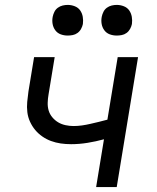

<svg xmlns="http://www.w3.org/2000/svg" viewBox="-20 -763 640 783"><path d="M372 0 404 -195Q371 -186 337 -180.5Q303 -175 270 -175Q248 -175 227.5 -178Q207 -181 188 -188Q169 -195 152.5 -206.5Q136 -218 123.5 -233Q111 -248 102.5 -266.5Q94 -285 91.5 -305.5Q89 -326 91 -347.5Q93 -369 96 -390L119 -530H203L178 -378Q175 -361 174.5 -344Q174 -327 178.5 -312Q183 -297 193.5 -284.5Q204 -272 217.5 -264Q231 -256 247.5 -252.5Q264 -249 280 -249Q297 -249 314.5 -251.5Q332 -254 349 -258Q366 -262 383 -266Q400 -270 418 -275L460 -530H543L456 0ZM456 -618Q441 -618 427.5 -623Q414 -628 405.5 -639.5Q397 -651 394.5 -665.5Q392 -680 395 -695Q397 -705 402 -715Q407 -725 416 -731.5Q425 -738 435.5 -740.5Q446 -743 456 -743Q471 -743 485 -737.5Q499 -732 507 -720.5Q515 -709 517.5 -694.5Q520 -680 518 -665Q516 -655 510.5 -645Q505 -635 496 -628.5Q487 -622 476.5 -620Q466 -618 456 -618ZM256 -618Q241 -618 227.5 -623Q214 -628 205.5 -639.5Q197 -651 194.5 -665.5Q192 -680 195 -695Q197 -705 202 -715Q207 -725 216 -731.5Q225 -738 235.5 -740.5Q246 -743 256 -743Q271 -743 285 -737.5Q299 -732 307 -720.5Q315 -709 317.5 -694.5Q320 -680 318 -665Q316 -655 310.5 -645Q305 -635 296 -628.5Q287 -622 276.5 -620Q266 -618 256 -618Z"/></svg>

Font: Iosevka Curly Extended Oblique
Style: Regular
Weight: 400
Width: 7
Italic angle: -9°
Monospace: yes
Designer: Belleve Invis
Foundry: Belleve Invis
Version: Version 11.1.0; ttfautohint (v1.8.3)